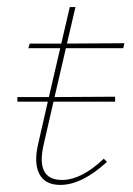

<svg xmlns="http://www.w3.org/2000/svg" viewBox="-20 -515 376 542"><path d="M328 -379H166L134 -241L305 -242V-228H131L104 -110Q79 -7 155 -7Q210 -7 273 -67L282 -58Q211 7 150 7Q107 7 91 -24Q75 -55 88 -110L115 -228H29V-241H118L150 -379H60L64 -392H153L177 -495H193L169 -392L331 -393Z"/></svg>

Font: EauTest Thin
Style: Italic
Weight: 250
Italic angle: -12°
Designer: Christian Thalmann (Catharsis Fonts)
Version: Version 0.001;PS 000.001;hotconv 1.0.88;makeotf.lib2.5.64775